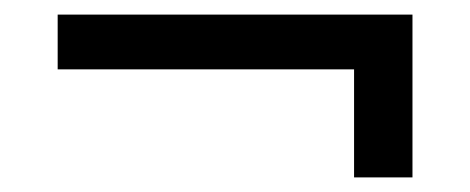

<svg xmlns="http://www.w3.org/2000/svg" viewBox="-20 -374 644 263"><path d="M545 -319V-131H465V-319ZM545 -354V-279H59V-354Z"/></svg>

Font: Work Sans
Style: Regular
Weight: 400
Designer: Wei Huang
Foundry: Wei Huang
Version: Version 2.006; ttfautohint (v1.8.1.43-b0c9)